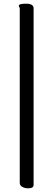

<svg xmlns="http://www.w3.org/2000/svg" viewBox="-20 -770 290 1040"><path d="M87 221V-726Q87 -727 84.5 -731.5Q82 -736 82 -739Q82 -750 121 -750Q162 -750 162 -725V232Q162 250 132 250Q115 250 101 242.5Q87 235 87 221Z"/></svg>

Font: Grand Hotel
Style: Regular
Weight: 400
Designer: Brian J. Bonislawsky & Jim Lyles for Astigmatic (AOETI)
Foundry: Astigmatic (AOETI)
Version: Version 001.000